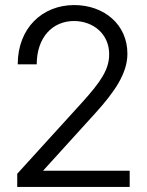

<svg xmlns="http://www.w3.org/2000/svg" viewBox="-20 -738 580 758"><path d="M357 -292C432 -375 483 -448 483 -526C483 -642 390 -718 273 -718C147 -718 50 -627 50 -484H125C125 -591 188 -655 272 -655C348 -655 411 -604 411 -524C411 -464 379 -416 300 -329L48 -52V0H492V-64H150Z"/></svg>

Font: UULA Sans
Style: Regular
Weight: 400
Designer: Mohamed Gaber, Laura Garcia Mut
Foundry: Kief Type Foundry
Version: Version 3.006;hotconv 1.0.109;makeotfexe 2.5.65596